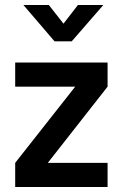

<svg xmlns="http://www.w3.org/2000/svg" viewBox="-20 -751 494 771"><path d="M41 -403V-500H412V-403L172 -97H412V0H41V-97L282 -403ZM199 -585 74 -731H176L235 -656L293 -731H395L268 -585Z"/></svg>

Font: TitilliumWeb-SemiBold
Style: SemiBold
Weight: 600
Version: Version 1.001;PS 57.000;hotconv 1.0.70;makeotf.lib2.5.55311